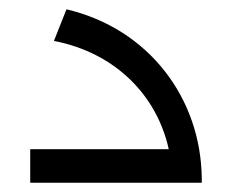

<svg xmlns="http://www.w3.org/2000/svg" viewBox="-20 -393 499 413"><path d="M96 -305C230 -279 318 -186 343 -72H45V0H414V-10C412 -181 301 -331 123 -373Z"/></svg>

Font: UULA Sans
Style: Regular
Weight: 400
Designer: Mohamed Gaber, Laura Garcia Mut
Foundry: Kief Type Foundry
Version: Version 3.006;hotconv 1.0.109;makeotfexe 2.5.65596